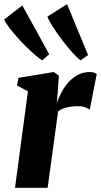

<svg xmlns="http://www.w3.org/2000/svg" viewBox="-35 -901 484 921"><path d="M37 0 99 -463 46.5 -491 53.5 -527.5 223 -555.5 247.5 -538 241 -447 237 -405Q246 -433 260.8 -460Q275.5 -487 295.5 -508.5Q315.5 -530 340.5 -542.8Q365.5 -555.5 395 -555.5Q408.5 -555.5 417 -552.2Q425.5 -549 429 -546L395.5 -374.5Q392.5 -378.5 377.2 -385Q362 -391.5 339 -391.5Q324 -391.5 310 -390Q296 -388.5 283.8 -385.5Q271.5 -382.5 261.2 -377.5Q251 -372.5 243.5 -366L193.5 0ZM167.5 -611.5Q148 -623.5 120.2 -648.8Q92.5 -674 64 -704.2Q35.5 -734.5 13.8 -762.5Q-8 -790.5 -15 -807.5L72 -875L201 -640.5ZM351.5 -611.5Q333.5 -625 309 -652.5Q284.5 -680 260 -712.8Q235.5 -745.5 217 -774.8Q198.5 -804 192.5 -821.5L286.5 -881L387.5 -637Z"/></svg>

Font: Merriweather 48pt Black
Style: Italic
Weight: 900
Italic angle: -7.8°
Version: Version 2.101